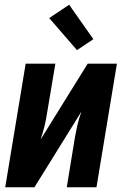

<svg xmlns="http://www.w3.org/2000/svg" viewBox="-20 -788 540 808"><path d="M2 0 88 -520H213L178 -312Q174 -284 167 -256Q160 -228 151 -201L349 -520H472L386 0H261L295 -208Q300 -236 306.5 -264Q313 -292 323 -319L125 0ZM304 -577 187 -712 271 -768 373 -623Z"/></svg>

Font: Iosevka Extrabold Oblique
Style: Regular
Weight: 800
Italic angle: -9°
Monospace: yes
Designer: Belleve Invis
Foundry: Belleve Invis
Version: Version 32.5.0; ttfautohint (v1.8.4)